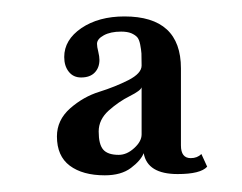

<svg xmlns="http://www.w3.org/2000/svg" viewBox="-20 -775 289 229"><path d="M105 -565.9Q78.6 -565.9 63.2 -577.4Q47.9 -588.9 47.9 -612.3Q47.9 -631.8 63.7 -645.8Q79.6 -659.7 98.4 -665.5Q117.2 -671.4 133.1 -679.4Q148.9 -687.5 148.9 -696.8Q148.9 -706.5 148.7 -711.2Q148.4 -715.8 147.2 -721.9Q146 -728 143.6 -730.7Q141.1 -733.4 136.5 -735.4Q131.8 -737.3 124.5 -737.3Q111.8 -737.3 103.8 -732.9Q95.7 -728.5 95.7 -722.7Q95.7 -719.2 97.2 -713.4Q98.6 -707.5 98.6 -703.6Q98.6 -694.3 93 -688.5Q87.4 -682.6 76.7 -682.6Q67.4 -682.6 62 -689.5Q56.6 -696.3 56.6 -707Q56.6 -727.5 77.1 -741.5Q97.7 -755.4 128.4 -755.4Q195.8 -755.4 195.8 -693.4V-601.6Q195.8 -586.4 207.5 -586.4Q215.3 -586.4 220.2 -591.3L227.1 -576.2Q219.2 -567.4 191.9 -567.4Q155.8 -567.4 151.4 -592.3Q147.9 -583.5 136.2 -574.7Q124.5 -565.9 105 -565.9ZM121.6 -590.3Q131.3 -590.3 140.1 -598.4Q148.9 -606.4 148.9 -614.7V-670.9Q147.9 -667 134.8 -660.4Q121.6 -653.8 109.6 -643.1Q97.7 -632.3 97.7 -618.2Q97.7 -603 103 -596.7Q108.4 -590.3 121.6 -590.3Z"/></svg>

Font: Imbue
Style: Regular
Weight: 400
Designer: Tyler Finck
Foundry: Etcetera Type Company
Version: Version 0.910